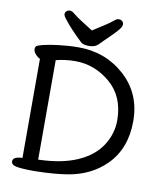

<svg xmlns="http://www.w3.org/2000/svg" viewBox="-99 -999 926 1097"><g transform="rotate(10 364.0 -451.0)"><path d="M360 -830Q392 -851 424.5 -871.5Q457 -892 473 -906Q489 -920 501 -920Q513 -920 521 -913Q529 -906 529 -893Q529 -880 509 -857Q489 -834 439 -786L411 -758Q393 -740 359 -740Q325 -740 312 -752Q242 -818 204 -868Q190 -885 190 -895.5Q190 -906 198 -913Q206 -920 218 -920Q230 -920 246 -906Q262 -892 294.5 -871.5Q327 -851 360 -830ZM41 -15Q41 -42 96 -44V-619Q83 -624 69.5 -639Q56 -654 56 -669.5Q56 -685 69 -690Q119 -710 243 -720Q277 -722 303 -722Q460 -722 571.5 -621Q683 -520 683 -360Q683 -200 585 -103Q502 -21 376 2Q298 16 183 18H169Q104 18 72.5 12Q41 6 41 -15ZM186 -50Q324 -54 414.5 -94.5Q505 -135 548.5 -203.5Q592 -272 592 -348Q592 -487 501.5 -564Q411 -641 298 -641Q239 -641 186 -627Z"/></g></svg>

Font: LXGW ZhenKai
Style: Regular
Weight: 400
Designer: LXGW / Fontworks Inc.
Foundry: LXGW / Fontworks Inc.
Version: Version 0.800;June 8, 2025